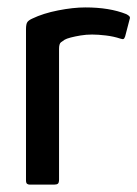

<svg xmlns="http://www.w3.org/2000/svg" viewBox="-20 -497 370 517"><path d="M210 -477Q275 -477 320 -459Q326 -456 328.5 -453Q331 -450 329 -445L317 -399Q315 -393 312.5 -392Q310 -391 304 -393Q286 -399 265 -401.5Q244 -404 228 -404Q212 -404 197 -401.5Q182 -399 170.5 -396Q159 -393 154 -390Q149 -387 144 -383Q139 -379 139 -365V-14Q139 -5 136 -2.5Q133 0 127 0H59Q56 0 53 -2Q50 -4 50 -12V-418Q50 -433 54 -438Q58 -443 67 -447Q96 -461 136.5 -469Q177 -477 210 -477Z"/></svg>

Font: Glory Thin Medium
Style: Regular
Weight: 500
Version: Version 1.011